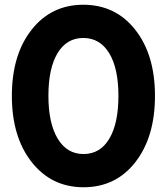

<svg xmlns="http://www.w3.org/2000/svg" viewBox="-20 -777 703 809"><path d="M332 12Q197 12 113.5 -94Q30 -200 30 -373Q30 -546 113 -651.5Q196 -757 331 -757Q467 -757 550 -651.5Q633 -546 633 -373Q633 -200 550.5 -94Q468 12 332 12ZM184 -373Q184 -258 223 -193Q262 -128 332 -128Q402 -128 440.5 -192.5Q479 -257 479 -373Q479 -489 440 -553Q401 -617 331 -617Q261 -617 222.5 -553Q184 -489 184 -373Z"/></svg>

Font: Plus Jakarta Display
Style: Bold
Weight: 700
Designer: Gumpita Rahayu
Foundry: Tokotype Studio
Version: Version 1.000;hotconv 1.0.109;makeotfexe 2.5.65596